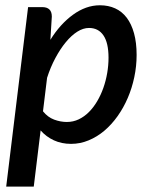

<svg xmlns="http://www.w3.org/2000/svg" viewBox="-20 -538 574 728"><path d="M143 -116Q161 -93.5 185.2 -84.5Q209.5 -75.5 233.5 -75.5Q257.5 -75.5 278.5 -85.5Q299.5 -95.5 317 -113Q334.5 -130.5 348.5 -154.2Q362.5 -178 372 -205Q381.5 -232 386.5 -261.2Q391.5 -290.5 391.5 -319Q391.5 -375.5 372.2 -403.8Q353 -432 317.5 -432Q295.5 -432 273 -417.8Q250.5 -403.5 229.5 -378Q208.5 -352.5 190 -318Q171.5 -283.5 158.5 -243ZM171 -387Q189.5 -417 211.2 -441Q233 -465 256.8 -482.2Q280.5 -499.5 306.2 -508.8Q332 -518 359 -518Q391 -518 416.8 -506.2Q442.5 -494.5 460.5 -470.8Q478.5 -447 488.2 -411.8Q498 -376.5 498 -329.5Q498 -287 489.2 -245.5Q480.5 -204 464.5 -166.8Q448.5 -129.5 425.8 -97.5Q403 -65.5 375.5 -42.2Q348 -19 316 -5.8Q284 7.5 249.5 7.5Q213.5 7.5 184.2 -6Q155 -19.5 134 -43.5L108 169.5H3.5L86.5 -511H140.5Q158 -511 167.2 -502.2Q176.5 -493.5 176.5 -475Z"/></svg>

Font: Lato 2
Style: Italic
Weight: 600
Italic angle: -7°
Designer: Lukasz Dziedzic with Adam Twardoch and Botio Nikoltchev
Foundry: tyPoland Lukasz Dziedzic
Version: Version 2.015; 2015-08-06; http://www.latofonts.com/